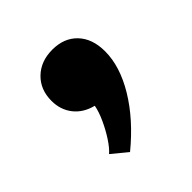

<svg xmlns="http://www.w3.org/2000/svg" viewBox="-117 -323 618 618"><g transform="rotate(-45 192.0 -14.0)"><path d="M142 191 89.5 148Q104.5 135 120.8 110Q137 85 150 56.5Q163 28 167 5.5Q125.5 -5 102.5 -34.2Q79.5 -63.5 79.5 -104Q79.5 -155.5 112.5 -187.2Q145.5 -219 198 -219Q251.5 -219 283 -185.8Q314.5 -152.5 314.5 -95Q314.5 -26.5 269.2 48.5Q224 123.5 142 191Z"/></g></svg>

Font: Spartan Thin ExtraBold
Style: Regular
Weight: 800
Version: Version 1.004